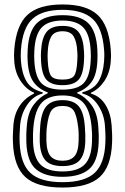

<svg xmlns="http://www.w3.org/2000/svg" viewBox="-20 -830 560 860"><path d="M260 10Q145.2 10 93.8 -36.8Q42.2 -83.5 38 -191Q37.2 -211 37.8 -228.5Q38.2 -246 40 -269Q43.8 -319.5 67.8 -355.5Q91.8 -391.5 132.5 -410.8V-414.8Q97 -430.2 72.4 -467.2Q47.8 -504.2 44 -553.8Q42.8 -570.5 42.8 -581.6Q42.8 -592.8 44 -609.8Q52.8 -716.8 103 -763.4Q153.2 -810 260 -810Q367 -810 417.1 -763.4Q467.2 -716.8 476 -609.8Q477.5 -591 477.4 -580.2Q477.2 -569.5 476 -553.8Q472.2 -503.8 447.4 -466.9Q422.5 -430 387.5 -414.8V-410.8Q428.8 -398.5 452.4 -360.6Q476 -322.8 480 -269Q481.8 -246.5 482.2 -228.8Q482.8 -211 482 -191Q478 -83.5 426.4 -36.8Q374.8 10 260 10ZM260 -62Q328 -62 358.8 -92.8Q389.5 -123.5 392 -194.2Q392.8 -212 392.4 -228.1Q392 -244.2 390.2 -262.2Q383.2 -337.5 353 -370Q322.8 -402.5 260 -402.5Q197.2 -402.5 167 -370Q136.8 -337.5 129.8 -262.2Q128 -241.8 127.8 -226.1Q127.5 -210.5 128 -194.2Q130.8 -123.5 161.5 -92.8Q192.2 -62 260 -62ZM260 -86Q206.2 -86 183.1 -112.2Q160 -138.5 158 -195.5Q157.5 -211.2 158.1 -227.4Q158.8 -243.5 159.8 -260.2Q163.8 -325.2 187 -353.4Q210.2 -381.5 260 -381.5Q310 -381.5 333.1 -353.4Q356.2 -325.2 360.2 -260.2Q361.5 -242.5 362 -227Q362.5 -211.5 362 -195.5Q360 -138.5 336.9 -112.2Q313.8 -86 260 -86ZM260 -110Q294.8 -110 312.6 -129.1Q330.5 -148.2 332.2 -197.2Q332.8 -206.8 332.5 -225Q332.2 -243.2 330.5 -257.2Q323.8 -316 309.1 -335.8Q294.5 -355.5 260 -355.5Q225.5 -355.5 210.9 -335.8Q196.2 -316 189.5 -257.2Q188 -244.8 187.8 -226.2Q187.5 -207.8 187.8 -197.2Q189.8 -148.2 207.5 -129.1Q225.2 -110 260 -110ZM260 -14Q359 -14 403.8 -55.4Q448.5 -96.8 452 -192Q452.8 -212.5 452.2 -228.5Q451.8 -244.5 450 -267.8Q446.2 -318.8 418.5 -360Q390.8 -401.2 349 -410.8V-416.8Q400.5 -429.8 421.2 -465.5Q442 -501.2 446.2 -556Q447 -566.2 447.2 -579.2Q447.5 -592.2 446.2 -606.8Q439 -704.5 394.9 -745.2Q350.8 -786 260 -786Q169.2 -786 125.1 -745.2Q81 -704.5 73.8 -606.8Q72.8 -593.2 72.8 -580.2Q72.8 -567.2 73.8 -556Q78 -501 98.9 -465.4Q119.8 -429.8 171 -416.8V-410.8Q129 -401 101.4 -359.8Q73.8 -318.5 70 -267.8Q68.2 -244.5 67.8 -228.2Q67.2 -212 68 -192Q71.5 -96.8 116.2 -55.4Q161 -14 260 -14ZM260 -38Q181.5 -38 141.4 -71.9Q101.2 -105.8 98 -192.2Q97.5 -208.8 97.8 -225.2Q98 -241.8 99.8 -263.5Q104.2 -324.8 130.5 -360.2Q156.8 -395.8 193.8 -412.2V-416.2Q153 -431 130.1 -462.9Q107.2 -494.8 103.8 -557Q103.2 -566.5 103.1 -578.2Q103 -590 103.8 -604.5Q108 -690.2 144.9 -726.1Q181.8 -762 260 -762Q338.5 -762 375.4 -726.1Q412.2 -690.2 416.2 -604.5Q416.8 -591.5 416.8 -579.5Q416.8 -567.5 416.2 -557Q413 -494.5 389.9 -462.6Q366.8 -430.8 326.2 -416.2V-412.2Q363.2 -395.8 389.5 -360.2Q415.8 -324.8 420.2 -263.5Q422.2 -238.2 422.4 -223.1Q422.5 -208 422 -192.2Q418.8 -105.8 378.6 -71.9Q338.5 -38 260 -38ZM260 -428.5Q326.8 -428.5 354.6 -457.4Q382.5 -486.2 386.2 -557.5Q386.8 -569.5 386.9 -578.6Q387 -587.8 386.2 -602.2Q382.8 -675 353.5 -706.5Q324.2 -738 260 -738Q195.8 -738 166.5 -706.5Q137.2 -675 133.8 -602.2Q133 -587.8 133.1 -578.5Q133.2 -569.2 133.8 -557.5Q137.5 -486.2 165.4 -457.4Q193.2 -428.5 260 -428.5ZM260 -448.5Q211 -448.5 189 -471.9Q167 -495.2 163.8 -557.8Q163 -573 163.1 -580.8Q163.2 -588.5 163.8 -600.2Q166.8 -658.8 188.1 -686.4Q209.5 -714 260 -714Q310.8 -714 332 -686.4Q353.2 -658.8 356.2 -600.2Q356.8 -588 356.9 -580.1Q357 -572.2 356.2 -557.8Q353 -495.2 331 -471.9Q309 -448.5 260 -448.5ZM260 -473.5Q299 -473.5 311.4 -489.9Q323.8 -506.2 326.2 -558.2Q326.8 -568.5 326.9 -574.6Q327 -580.8 326.9 -585.9Q326.8 -591 326.2 -598Q324 -643.2 310.1 -666.6Q296.2 -690 260 -690Q223.8 -690 209.9 -666.6Q196 -643.2 193.8 -598Q193.2 -586.5 193.1 -579.2Q193 -572 193.8 -558.2Q196.5 -506.2 208.8 -489.9Q221 -473.5 260 -473.5Z"/></svg>

Font: Big Shoulders Inline Text Thin Black
Style: Regular
Weight: 900
Version: Version 2.002